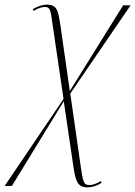

<svg xmlns="http://www.w3.org/2000/svg" viewBox="-74 -559 581 825"><path d="M-54 240H-23L200 -124L241 154C251 222 260 246 302 246C321 246 342 240 362 227L360 219C336 233 321 236 310 236C285 236 282 223 271 143L228 -157L487 -536H455L226 -168L186 -447C176 -515 171 -539 127 -539C107 -539 86 -531 67 -520L70 -512C95 -527 110 -529 119 -529C136 -529 142 -522 147 -487L199 -134Z"/></svg>

Font: Noto Serif Display Condensed Thin
Style: Italic
Weight: 100
Width: 3
Italic angle: -12°
Designer: Monotype Design Team
Foundry: Monotype Imaging Inc.
Version: Version 2.009